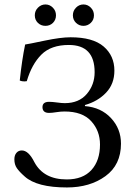

<svg xmlns="http://www.w3.org/2000/svg" viewBox="-20 -824 598 854"><path d="M43.9 -115.2Q43.9 -133.3 53 -144Q62 -154.8 77.1 -154.8Q106.9 -154.8 132.8 -103Q173.8 -25.9 276.9 -25.9Q348.6 -25.9 386.7 -67.9Q424.8 -109.9 424.8 -181.2Q424.8 -242.2 385.5 -285.2Q346.2 -328.1 267.1 -328.1Q250 -328.1 230.5 -325Q210.9 -321.8 198.2 -321.8Q169.4 -321.8 168.9 -347.2Q168.9 -371.1 198.2 -371.1Q212.4 -371.1 233.6 -368.2Q254.9 -365.2 268.1 -365.2Q331.1 -365.2 366 -406Q400.9 -446.8 400.9 -502.9Q400.9 -624 286.1 -624Q207 -624 164.1 -581.1Q121.1 -538.1 99.1 -462.9Q81.1 -460 67.9 -465.8Q77.6 -557.6 91.8 -626Q106 -627.9 178 -643.1Q250 -658.2 293.9 -658.2Q393.1 -658.2 440.9 -617.2Q488.8 -576.2 488.8 -509.8Q488.8 -450.7 451.9 -411.9Q415 -373 357.9 -356.9V-352.1Q429.7 -346.2 473.9 -298.6Q518.1 -251 518.1 -185.1Q518.1 -90.8 449 -40.5Q379.9 9.8 277.8 9.8Q144 9.8 89.8 -39.1Q65.9 -60.1 54.9 -76.2Q43.9 -92.3 43.9 -115.2ZM148.4 -722.4Q134.8 -735.8 134.8 -755.9Q134.8 -775.9 148.9 -790Q163.1 -804.2 182.1 -804.2Q201.2 -804.2 215.1 -790Q229 -775.9 229 -755.9Q229 -735.8 215.6 -722.4Q202.1 -709 182.1 -709Q162.1 -709 148.4 -722.4ZM318.1 -722.4Q304.2 -735.8 304.2 -755.9Q304.2 -775.9 318.1 -790Q332 -804.2 351.1 -804.2Q370.1 -804.2 384 -790Q397.9 -775.9 397.9 -755.9Q397.9 -735.8 384 -722.4Q370.1 -709 351.1 -709Q332 -709 318.1 -722.4Z"/></svg>

Font: Linux Libertine O
Style: Regular
Weight: 400
Designer: Philipp H. Poll
Foundry: Philipp H. Poll
Version: Version 5.3.0